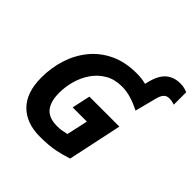

<svg xmlns="http://www.w3.org/2000/svg" viewBox="-227 -1057 1245 1245"><g transform="rotate(45 396.0 -434.5)"><path d="M324.2 9.8Q199.7 9.8 129.9 -61.3Q60.1 -132.3 60.1 -268.1Q60.1 -359.4 86.7 -441.7Q113.3 -523.9 166 -587.9Q218.8 -651.9 296.9 -688.5Q375 -725.1 478 -725.1Q502 -725.1 523.4 -722.4Q544.9 -719.7 564.9 -714.8L568.8 -731.9Q587.9 -812 627.4 -845.5Q667 -878.9 724.1 -878.9Q748 -878.9 764.6 -874.3Q781.2 -869.6 792 -865.2V-751Q780.8 -754.9 768.8 -757.3Q756.8 -759.8 741.2 -759.8Q719.2 -759.8 704.6 -744.4Q689.9 -729 681.2 -692.9L644 -548.8Q597.7 -571.8 555.7 -584.5Q513.7 -597.2 471.2 -597.2Q405.3 -597.2 356.7 -569.1Q308.1 -541 275.9 -494.9Q243.7 -448.7 227.8 -392.6Q211.9 -336.4 211.9 -279.8Q211.9 -200.2 245.6 -158.7Q279.3 -117.2 356 -117.2Q380.9 -117.2 399.4 -120.6Q418 -124 439 -128.9L471.2 -274.9H340.8L368.2 -400.9H643.1L564 -28.8Q515.1 -12.2 460.4 -1.2Q405.8 9.8 324.2 9.8Z"/></g></svg>

Font: Open Sans
Style: Bold Italic
Weight: 700
Italic angle: -12°
Designer: Monotype Design Team
Foundry: Monotype Imaging Inc.
Version: Version 3.003; ttfautohint (v1.8.4)